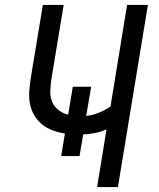

<svg xmlns="http://www.w3.org/2000/svg" viewBox="-20 -755 640 775"><path d="M372 0 410 -233Q388 -223 363.5 -218Q339 -213 316 -213L301 -125H227L242 -216Q216 -220 192 -229Q168 -238 149 -253.5Q130 -269 117.5 -291Q105 -313 100.5 -338.5Q96 -364 98.5 -391Q101 -418 105 -445L153 -735H237L187 -433Q184 -410 183 -387Q182 -364 190.5 -344Q199 -324 216.5 -310.5Q234 -297 255 -292L274 -405H348L328 -287Q354 -290 379 -300Q404 -310 426 -325L493 -735H577L456 0Z"/></svg>

Font: Iosevka Extended
Style: Italic
Weight: 400
Width: 7
Italic angle: -9°
Monospace: yes
Designer: Belleve Invis
Foundry: Belleve Invis
Version: Version 32.5.0; ttfautohint (v1.8.4)